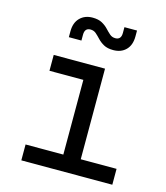

<svg xmlns="http://www.w3.org/2000/svg" viewBox="-115 -869 830 958"><g transform="rotate(15 300.0 -390.0)"><path d="M85 0V-82H280V-468H105V-550H370V-82H555V0ZM385 -650Q355 -650 336 -660.5Q317 -671 304 -685Q291 -699 279 -709.5Q267 -720 250 -720Q220 -720 220 -685V-655H155V-685Q155 -730 180 -755Q205 -780 245 -780Q275 -780 294 -769.5Q313 -759 326 -745Q339 -731 351 -720.5Q363 -710 380 -710Q410 -710 410 -745V-775H475V-745Q475 -700 450.5 -675Q426 -650 385 -650Z"/></g></svg>

Font: JetBrainsMono NFM
Style: Regular
Weight: 400
Monospace: yes
Designer: Philipp Nurullin, Konstantin Bulenkov
Foundry: JetBrains
Version: Version 2.304; ttfautohint (v1.8.4.7-5d5b);Nerd Fonts 3.3.0